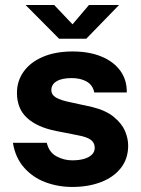

<svg xmlns="http://www.w3.org/2000/svg" viewBox="-20 -731 560 761"><path d="M31.2 -165H165.4Q174.4 -127.4 203.8 -111.4Q233.2 -95.5 266 -95.5Q292.9 -95.5 312.9 -101.2Q333 -107 344.2 -118.2Q355.5 -129.4 355.5 -145Q355.5 -164.8 340.4 -176.4Q325.4 -188 290.8 -194.4L202.2 -211.9Q128.5 -226.5 88.1 -262.8Q47.6 -299.1 47.2 -361.8Q46.9 -409 73.2 -446.4Q99.5 -483.9 149.4 -505.4Q199.4 -527 267.8 -527Q332.9 -527 381.8 -507Q430.6 -487 457 -450.4Q483.4 -413.8 482.5 -364.5H353.6Q348 -393.6 323.8 -407.6Q299.5 -421.5 264 -421.5Q225.2 -421.5 204.4 -408.9Q183.5 -396.4 183.5 -373.8Q183.5 -355.2 202.6 -344Q221.6 -332.8 265 -324.4L345.2 -306.9Q400 -293.5 431.8 -267Q463.6 -240.5 475.8 -211.1Q488 -181.6 488 -153.8Q488 -101.8 458.9 -64.9Q429.8 -28 379.6 -9Q329.4 10 266.8 10Q210 10 159.9 -8.8Q109.9 -27.5 75.2 -67Q40.5 -106.5 31.2 -165ZM451.8 -711.1 322 -577.5H214.2L81.5 -711.1H194.8L267.5 -634.6L332.5 -711.1Z"/></svg>

Font: Public Sans VF
Style: Regular
Weight: 400
Designer: Pablo Impallari, Rodrigo Fuenzalida (Modified by Dan O. Williams and USWDS)
Version: Version 1.003